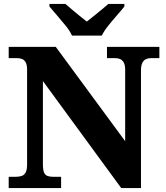

<svg xmlns="http://www.w3.org/2000/svg" viewBox="-20 -951 838 971"><path d="M24 0V-57H61Q78 -57 90.5 -61.5Q103 -66 110 -79.5Q117 -93 117 -120V-598Q117 -624 109.5 -636.5Q102 -649 90.5 -653Q79 -657 66 -657H24V-714H262L613 -237V-598Q613 -622 606 -634.5Q599 -647 588 -652Q577 -657 563 -657H521V-714H786V-657H743Q729 -657 717.5 -651.5Q706 -646 699.5 -632.5Q693 -619 693 -594V0H593L197 -541V-120Q197 -93 202.5 -79.5Q208 -66 219.5 -61.5Q231 -57 246 -57H289V0ZM344 -771Q334 -794 312.5 -820.5Q291 -847 268.5 -873Q246 -899 230 -918V-931H311Q323 -921 342.5 -904Q362 -887 383 -870.5Q404 -854 419 -842Q434 -854 455 -870.5Q476 -887 496 -904Q516 -921 528 -931H609V-918Q594 -899 571 -873Q548 -847 527 -820.5Q506 -794 495 -771Z"/></svg>

Font: Noto Serif Kannada ExtraBold
Style: Regular
Weight: 800
Version: Version 2.003